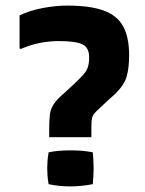

<svg xmlns="http://www.w3.org/2000/svg" viewBox="-20 -660 520 687"><path d="M50 -486V-605Q88 -623 134 -631.5Q180 -640 220 -640Q302 -640 350.5 -622.5Q399 -605 420.5 -566Q442 -527 442 -463Q442 -418 433.5 -387Q425 -356 391 -323L360 -295Q335 -272 323.5 -260.5Q312 -249 309.5 -238.5Q307 -228 307 -207V-169H156V-197Q156 -230 158.5 -250Q161 -270 172.5 -287.5Q184 -305 211 -328L237 -352Q264 -377 277 -391.5Q290 -406 294.5 -420Q299 -434 299 -455Q299 -490 274.5 -501.5Q250 -513 191 -513Q119 -513 55 -485ZM312 -115Q315 -81 315 -58Q315 -34 312 -1Q291 3 271 5Q251 7 231 7Q212 7 192.5 5Q173 3 154 -1Q151 -17 150 -31Q149 -45 149 -58Q149 -69 150 -83.5Q151 -98 154 -115Q173 -119 193 -120.5Q213 -122 233 -122Q253 -122 272.5 -120.5Q292 -119 312 -115Z"/></svg>

Font: Bakbak One
Style: Regular
Weight: 400
Designer: Saumya Kishore and Sanchit Sawaria
Foundry: A Good Feeling
Version: Version 1.003; ttfautohint (v1.8.3)